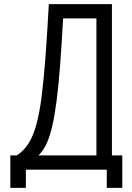

<svg xmlns="http://www.w3.org/2000/svg" viewBox="-20 -820 640 928"><path d="M61 -69Q94 -90 116.5 -124.5Q139 -159 154.5 -213.5Q170 -268 180.5 -348.5Q191 -429 199.5 -540.5Q208 -652 216 -800H521V-69H446V-731H285Q278 -603 270.5 -504.5Q263 -406 253.5 -332.5Q244 -259 232 -208Q220 -157 204 -123.5Q188 -90 166 -69ZM30 88V-69H571V88H496V0H105V88Z"/></svg>

Font: Victor Mono
Style: Regular
Weight: 400
Monospace: yes
Designer: Rune Bjørnerås
Version: Version 1.561;gftools[0.9.30]